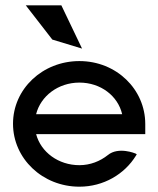

<svg xmlns="http://www.w3.org/2000/svg" viewBox="-20 -692 596 723"><path d="M211 -672H77L177 -543L289 -509ZM527 -187V-225C527 -356 418 -462 279 -462C140 -462 29 -357 29 -226C29 -95 140 11 279 11C370 11 449 -36 492 -106L495 -111L490 -114C490 -114 426 -141 386 -108C357 -85 320 -70 279 -70C200 -70 134 -119 116 -187ZM116 -262C133 -330 199 -381 279 -381C359 -381 424 -331 440 -262Z"/></svg>

Font: Charger
Style: Bd
Weight: 400
Designer: Jasper
Foundry: Cannot Into Space Fonts
Version: Version 0.98